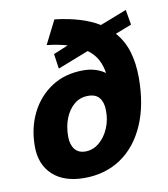

<svg xmlns="http://www.w3.org/2000/svg" viewBox="-82 -793 765 873"><g transform="rotate(-10 300.0 -356.0)"><path d="M238 11Q144 11 92 -37.5Q40 -86 40 -169Q40 -254 74 -322.5Q108 -391 170 -431.5Q232 -472 317 -472Q347 -472 372.5 -464Q398 -456 417 -442Q412 -476 397 -504.5Q382 -533 352 -555L209 -499L199 -568L267 -596Q226 -608 173 -614L228 -723Q356 -708 432 -661L555 -709L567 -639L492 -610Q528 -569 544 -515.5Q560 -462 560 -395Q560 -270 520 -178.5Q480 -87 407.5 -38Q335 11 238 11ZM263 -107Q298 -107 326.5 -130.5Q355 -154 371.5 -192.5Q388 -231 387 -275Q387 -311 370.5 -332.5Q354 -354 318 -354Q281 -354 254 -331.5Q227 -309 212 -271.5Q197 -234 197 -188Q197 -150 214 -128.5Q231 -107 263 -107Z"/></g></svg>

Font: Geist Mono ExtraBold
Style: Italic
Weight: 800
Italic angle: -12°
Monospace: yes
Designer: Basement.studio, Andrés Briganti, Mateo Zaragoza
Foundry: Basement.studio, Vercel, Andrés Briganti, Guido Ferreyra, Mateo Zaragoza
Version: Version 1.500; ttfautohint (v1.8.4.7-5d5b)